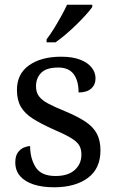

<svg xmlns="http://www.w3.org/2000/svg" viewBox="-20 -786 491 816"><path d="M210 10Q160 10 123 -2Q86 -14 65.5 -37.5Q45 -61 45 -96Q45 -123 56 -138Q67 -153 81.5 -159Q96 -165 108 -165Q108 -113 131.5 -75.5Q155 -38 216 -38Q269 -38 297.5 -63.5Q326 -89 326 -129Q326 -154 315.5 -170Q305 -186 278.5 -201.5Q252 -217 203 -238Q152 -261 118.5 -282.5Q85 -304 68.5 -332.5Q52 -361 52 -404Q52 -472 103.5 -508.5Q155 -545 240 -545Q288 -545 320.5 -532.5Q353 -520 369.5 -499Q386 -478 386 -453Q386 -426 367.5 -409.5Q349 -393 314 -393Q314 -443 293 -471Q272 -499 228 -499Q177 -499 155 -476.5Q133 -454 133 -419Q133 -394 145.5 -377Q158 -360 185.5 -345.5Q213 -331 257 -313Q310 -291 343 -269Q376 -247 391.5 -218Q407 -189 407 -147Q407 -69 353 -29.5Q299 10 210 10ZM178 -619Q193 -638 209 -664Q225 -690 240 -717Q255 -744 265 -766H372V-756Q363 -743 345 -723Q327 -703 304.5 -681Q282 -659 259 -639.5Q236 -620 216 -606H178Z"/></svg>

Font: Noto Serif Tamil
Style: Italic
Weight: 400
Italic angle: -12°
Designer: Indian Type Foundry, Tom Grace, and the Monotype Design Team
Foundry: Monotype Imaging Inc.
Version: Version 2.003